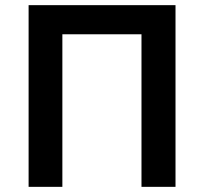

<svg xmlns="http://www.w3.org/2000/svg" viewBox="-20 -725 792 745"><path d="M91 0V-705H661V0H529V-592H222V0Z"/></svg>

Font: Nunito Sans 7pt SemiCondensed
Style: Bold
Weight: 700
Width: 4
Designer: Vernon Adams
Foundry: Vernon Adams
Version: Version 3.101;gftools[0.9.27]